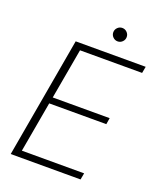

<svg xmlns="http://www.w3.org/2000/svg" viewBox="-155 -952 875 1049"><g transform="rotate(20 282.5 -428.0)"><path d="M35 0 158 -700H565L558 -662H197L145 -369H476L470 -332H138L86 -38H448L441 0ZM373 -778Q357 -778 345.5 -789.5Q334 -801 334 -817Q334 -833 345.5 -844.5Q357 -856 373 -856Q389 -856 400.5 -844.5Q412 -833 412 -817Q412 -801 400.5 -789.5Q389 -778 373 -778Z"/></g></svg>

Font: DM Sans 11pt ExtraLight
Style: Italic
Weight: 250
Italic angle: -10°
Version: Version 4.004;gftools[0.9.30]